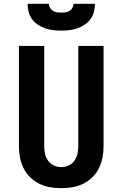

<svg xmlns="http://www.w3.org/2000/svg" viewBox="-20 -975 640 1003"><path d="M300 8Q271 8 241.5 3Q212 -2 185.5 -15Q159 -28 137.5 -49Q116 -70 103 -96.5Q90 -123 84.5 -152Q79 -181 79 -210V-735H211V-210Q211 -190 215.5 -170.5Q220 -151 231.5 -135Q243 -119 261.5 -110.5Q280 -102 300 -102Q320 -102 338.5 -110.5Q357 -119 368.5 -135Q380 -151 384.5 -170.5Q389 -190 389 -210V-735H521V-210Q521 -181 515.5 -152Q510 -123 497 -96.5Q484 -70 462.5 -49Q441 -28 414.5 -15Q388 -2 358.5 3Q329 8 300 8ZM300 -815Q279 -815 257.5 -817.5Q236 -820 216 -827Q196 -834 178 -846Q160 -858 147.5 -875Q135 -892 129.5 -913Q124 -934 124 -955H236Q236 -944 241.5 -934Q247 -924 257 -918Q267 -912 278 -910.5Q289 -909 300 -909Q311 -909 322 -910.5Q333 -912 343 -918Q353 -924 358.5 -934Q364 -944 364 -955H476Q476 -934 470.5 -913Q465 -892 452.5 -875Q440 -858 422 -846Q404 -834 384 -827Q364 -820 342.5 -817.5Q321 -815 300 -815Z"/></svg>

Font: Iosevka Curly XBdEx
Style: Regular
Weight: 800
Width: 7
Monospace: yes
Designer: Belleve Invis
Foundry: Belleve Invis
Version: Version 11.1.0; ttfautohint (v1.8.3)